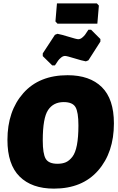

<svg xmlns="http://www.w3.org/2000/svg" viewBox="-20 -1104 698 1136"><path d="M553 -1084 565 -1071 556 -964H320L308 -977L317 -1084ZM519 -928 574 -873V-858L503 -747L488 -741Q465 -745 420 -759Q375 -773 365 -773Q353 -773 341.5 -763.5Q330 -754 324 -745.5Q318 -737 305 -717H289L233 -772V-788L305 -898L320 -904Q343 -900 388 -886Q433 -872 443 -872Q455 -872 466.5 -881.5Q478 -891 484 -899.5Q490 -908 503 -928ZM380 -659Q511 -659 582.5 -588.5Q654 -518 654 -374Q654 -202 560.5 -95Q467 12 299 12Q168 12 96 -59.5Q24 -131 24 -276Q24 -447 118 -553Q212 -659 380 -659ZM357 -500Q296 -500 264.5 -453Q233 -406 233 -273Q233 -194 250.5 -164.5Q268 -135 320 -135Q349 -135 369.5 -144Q390 -153 408 -176Q426 -199 435 -245.5Q444 -292 444 -362Q444 -441 426.5 -470.5Q409 -500 357 -500Z"/></svg>

Font: Alegreya Sans SC Black
Style: Italic
Weight: 900
Italic angle: -7°
Designer: Juan Pablo del Peral
Foundry: Huerta Tipografica
Version: Version 2.007